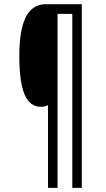

<svg xmlns="http://www.w3.org/2000/svg" viewBox="-20 -780 512 927"><path d="M375 127H329.1V-712.9H257.8V127H211.9V-272.9Q197.3 -264.2 178.2 -264.2Q124 -264.2 98.6 -324Q73.2 -383.8 73.2 -509.3Q73.2 -634.8 104.5 -697.3Q135.7 -759.8 202.1 -759.8H375Z"/></svg>

Font: Open Sans Hebrew Condensed Light
Style: Regular
Weight: 300
Width: 3
Foundry: Ascender Corporation, Yanek Iontef
Version: Version 2.001;PS 002.001;hotconv 1.0.70;makeotf.lib2.5.58329